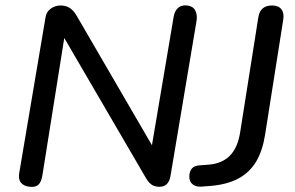

<svg xmlns="http://www.w3.org/2000/svg" viewBox="-20 -698 1114 725"><path d="M52.9 -46.2 152 -633Q155.6 -654.5 172.3 -665.9Q189 -677.3 208.4 -677.3Q227.8 -677.3 241.9 -668.9Q255.9 -660.5 267.8 -641.4L571.1 -119.7H548.7L635.4 -632.8Q638.9 -656 652.1 -667.9Q665.3 -679.8 687.2 -677.3Q708.8 -674.7 717.5 -658.2Q726.2 -641.7 721.7 -616.3L624.1 -35.3Q617.3 7.3 582.5 7.3Q564.5 7.3 553.1 -0.3Q541.7 -7.9 531.7 -24.7L205.4 -584.2H227.4L140.3 -37.2Q136.2 -10.9 125.1 -0.6Q113.9 9.8 91.4 7.3Q69.3 4.7 58.8 -8.6Q48.3 -22 52.9 -46.2ZM694.9 -32.4Q695.5 -52.1 705.1 -62.4Q714.7 -72.7 734.4 -73.7L766.2 -76.1Q818 -79.8 848 -110.1Q877.9 -140.4 887 -199.5L955.4 -632.4Q962.1 -677.3 1007.6 -677.3Q1031.3 -677.3 1042.4 -663.2Q1053.5 -649.2 1049.6 -624.1L980.9 -188.9Q971.3 -128.3 946.9 -87.4Q922.5 -46.6 879.7 -23.7Q836.9 -0.7 772 4.3L741.6 6.6Q719.6 8.3 706.9 -2.4Q694.3 -13 694.9 -32.4Z"/></svg>

Font: SN Pro Thin
Style: Italic
Weight: 200
Italic angle: -9°
Designer: Tobias Whetton
Foundry: Supernotes
Version: Version 1.003;Glyphs 3.3 (3324)